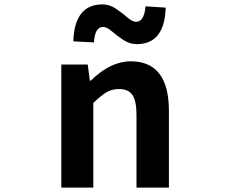

<svg xmlns="http://www.w3.org/2000/svg" viewBox="-20 -853 1040 873"><path d="M258.8 0V-559.6H378.9L388.7 -486.3H392.6Q482.4 -574.2 574.2 -574.2Q748 -574.2 748 -348.6V0H600.6V-331.1Q600.6 -394.5 582 -421.4Q563.5 -448.2 521.5 -448.2Q489.3 -448.2 464.4 -433.6Q439.5 -418.9 404.3 -384.8V0ZM601.6 -652.3Q569.3 -652.3 540 -671.9Q510.7 -691.4 488.3 -710.9Q465.8 -730.5 449.2 -730.5Q411.1 -730.5 407.2 -660.2L313.5 -665Q318.4 -833 446.3 -833Q478.5 -833 507.8 -813Q537.1 -793 559.6 -773.4Q582 -753.9 598.6 -753.9Q635.7 -753.9 641.6 -824.2L733.4 -818.4Q728.5 -652.3 601.6 -652.3Z"/></svg>

Font: GenEi Gothic M Regular
Style: Bold
Weight: 700
Designer: o_tamon (Modified); [Source Han Sans]
Ryoko NISHIZUKA  (kana & ideographs); Paul D. Hunt (Latin, Greek & Cyrillic); Wenl
Version: Version 1.1a;Original Version 1.004